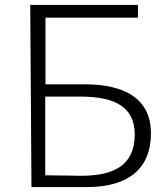

<svg xmlns="http://www.w3.org/2000/svg" viewBox="-20 -751 684 781"><path d="M108 10H333C500 10 594 -63 594 -209C594 -350 486 -408 326 -408H165V-679H541V-731H103ZM164 -38V-358H309C453 -358 528 -312 528 -204C528 -87 455 -36 311 -36Z"/></svg>

Font: GenEiGothic-pro-Light
Style: Regular
Weight: 300
Designer: Ryoko NISHIZUKA (kana & ideographs); Paul D. Hunt (Latin, Greek & Cyrillic); Wenlong ZHANG (bopomofo); Sandoll Communica
Foundry: Adobe Systems Incorporated; o_tamon
Version: Version 1.000.140830